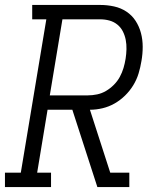

<svg xmlns="http://www.w3.org/2000/svg" viewBox="-33 -755 653 775"><path d="M-13 0V-58H51L154 -677H97V-735H372Q400 -735 427.5 -729Q455 -723 477.5 -708Q500 -693 514.5 -670.5Q529 -648 536 -621.5Q543 -595 543 -566Q543 -537 538 -509Q534 -484 526.5 -459Q519 -434 505 -411Q491 -388 471.5 -369Q452 -350 429 -337Q406 -324 380.5 -318Q355 -312 330 -312L412 -58H489V0H360L259 -312H159L117 -58H173V0ZM168 -370H321Q340 -370 359 -374Q378 -378 395 -388Q412 -398 426.5 -412.5Q441 -427 450.5 -444.5Q460 -462 465.5 -480.5Q471 -499 474 -518Q477 -537 477.5 -556.5Q478 -576 474.5 -594Q471 -612 463 -628Q455 -644 441 -655.5Q427 -667 409 -672Q391 -677 372 -677H219Z"/></svg>

Font: Iosevka Slab LtExObl
Style: Regular
Weight: 300
Width: 7
Italic angle: -9°
Monospace: yes
Designer: Belleve Invis
Foundry: Belleve Invis
Version: Version 11.1.0; ttfautohint (v1.8.3)